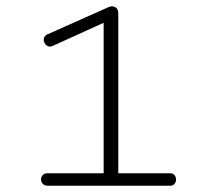

<svg xmlns="http://www.w3.org/2000/svg" viewBox="-20 -595 645 615"><path d="M133.8 0Q122.6 0 116.9 -6.3Q111.3 -12.7 111.3 -20.5Q111.3 -27.8 116.5 -33.9Q121.6 -40 131.8 -40H312V-522L148.4 -447.8Q144.5 -445.8 140.1 -445.8Q131.3 -445.8 125.7 -452.9Q120.1 -460 120.1 -467.8Q120.1 -480 131.8 -484.9L329.1 -572.8Q333 -574.7 338.9 -574.7Q346.2 -574.7 352.5 -569.6Q358.9 -564.5 358.9 -551.8V-40H524.9Q534.7 -40 539.3 -33.7Q543.9 -27.3 543.9 -20Q543.9 -12.2 539.1 -6.1Q534.2 0 524.4 0Z"/></svg>

Font: Cutive Mono
Style: Regular
Weight: 400
Designer: Vernon Adams
Foundry: Vernon Adams
Version: Version 1.110; ttfautohint (v1.8.4.7-5d5b)